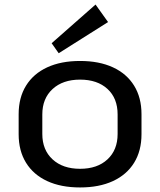

<svg xmlns="http://www.w3.org/2000/svg" viewBox="-20 -816 703 844"><path d="M332 8Q248 8 187.5 -20Q127 -48 94.5 -100.5Q62 -153 62 -226V-314Q62 -387 94.5 -439.5Q127 -492 187.5 -520Q248 -548 332 -548Q416 -548 476.5 -520Q537 -492 569.5 -439.5Q602 -387 602 -314V-226Q602 -153 569.5 -100.5Q537 -48 476.5 -20Q416 8 332 8ZM332 -74Q408 -74 452.5 -115.5Q497 -157 497 -227V-313Q497 -384 452.5 -425Q408 -466 332 -466Q256 -466 211 -424.5Q166 -383 166 -313V-227Q166 -157 211 -115.5Q256 -74 332 -74ZM455 -719 238 -582 207 -626 400 -796Z"/></svg>

Font: Pathway Extreme Medium
Style: Regular
Weight: 500
Designer: Eduardo Rodriguez Tunni
Foundry: Eduardo Rodriguez Tunni
Version: Version 1.001;gftools[0.9.26]